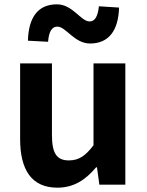

<svg xmlns="http://www.w3.org/2000/svg" viewBox="-20 -853 677 887"><path d="M245 14C322 14 376 -23 424 -80H428L439 0H559V-560H412V-182C374 -132 344 -112 298 -112C244 -112 220 -142 220 -229V-560H73V-210C73 -70 125 14 245 14ZM396 -652C481 -652 527 -710 530 -818L437 -824C432 -778 419 -754 394 -754C353 -754 316 -833 243 -833C157 -833 112 -775 109 -665L202 -660C206 -708 220 -730 245 -730C285 -730 323 -652 396 -652Z"/></svg>

Font: Noto Sans Mono CJK JP Bold
Style: Regular
Weight: 700
Designer: Ryoko NISHIZUKA (kana & ideographs); Paul D. Hunt (Latin, Greek & Cyrillic); Wenlong ZHANG (bopomofo); Sandoll Communica
Foundry: Adobe Systems Incorporated
Version: Version 1.004;PS 1.004;hotconv 1.0.82;makeotf.lib2.5.63406